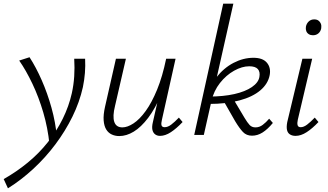

<svg xmlns="http://www.w3.org/2000/svg" viewBox="-73 -731 1778 1040"><path d="M-30 289 -53 239Q16 200 77 150Q138 100 186 39.5Q234 -21 267 -88Q300 -155 316 -226Q326 -271 329 -317.5Q332 -364 329 -413H388Q390 -374 387 -336Q384 -298 376 -259Q358 -178 319.5 -99.5Q281 -21 227 51Q173 123 107.5 183.5Q42 244 -30 289ZM195 51Q186 -38 161.5 -121.5Q137 -205 102.5 -277.5Q68 -350 31 -403L87 -421Q122 -367 153 -296.5Q184 -226 206 -147Q228 -68 235 11Z M573 6Q551 6 532.5 -2.5Q514 -11 502.5 -29.5Q491 -48 488.5 -78.5Q486 -109 496 -153L555 -413H609L550 -157Q536 -101 546 -71Q556 -41 590 -41Q617 -41 650 -62.5Q683 -84 716 -129.5Q749 -175 778 -245.5Q807 -316 827 -413H859Q835 -302 801.5 -222.5Q768 -143 729.5 -92.5Q691 -42 651.5 -18Q612 6 573 6ZM794 5Q778 5 767 -3.5Q756 -12 752.5 -28Q749 -44 755 -69L833 -413H878L804 -82Q799 -62 802 -52Q805 -42 819 -42Q836 -42 854.5 -56Q873 -70 896 -94L916 -70Q883 -35 852.5 -15Q822 5 794 5Z M979 0 1136 -711H1191L1031 0ZM1292 4Q1262 4 1243 -16Q1224 -36 1201 -74L1137 -186L1190 -196L1252 -92Q1267 -67 1279 -54Q1291 -41 1311 -41Q1332 -41 1350 -54.5Q1368 -68 1385 -88L1405 -65Q1377 -31 1349.5 -13.5Q1322 4 1292 4ZM1058 -168 1059 -208Q1137 -208 1196.5 -221.5Q1256 -235 1291.5 -259.5Q1327 -284 1332 -314Q1337 -342 1323.5 -357Q1310 -372 1277 -372Q1238 -372 1195 -348Q1152 -324 1118.5 -281.5Q1085 -239 1072 -183H1041Q1057 -258 1098 -310.5Q1139 -363 1192 -390.5Q1245 -418 1300 -418Q1350 -418 1372.5 -391.5Q1395 -365 1388 -325Q1379 -277 1337 -241.5Q1295 -206 1224 -187Q1153 -168 1058 -168Z M1528 5Q1510 5 1497.5 -3Q1485 -11 1481.5 -27.5Q1478 -44 1483 -70L1565 -413H1618L1540 -82Q1536 -64 1539 -53Q1542 -42 1556 -42Q1572 -42 1590.5 -56Q1609 -70 1632 -94L1652 -70Q1619 -35 1588 -15Q1557 5 1528 5ZM1622 -540Q1609 -540 1599.5 -546Q1590 -552 1586 -562.5Q1582 -573 1584 -586Q1587 -603 1599 -614.5Q1611 -626 1629 -626Q1643 -626 1652 -619.5Q1661 -613 1665 -602.5Q1669 -592 1667 -578Q1664 -561 1652 -550.5Q1640 -540 1622 -540Z"/></svg>

Font: Ysabeau Office Light
Style: Italic
Weight: 300
Italic angle: -12°
Designer: Christian Thalmann (Catharsis Fonts)
Version: Version 2.001;gftools[0.9.30]; featfreeze: tnum,lnum,ss02